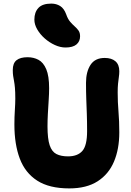

<svg xmlns="http://www.w3.org/2000/svg" viewBox="-20 -1034 729 1067"><path d="M365 13Q254 13 187 -30Q120 -73 90 -152.5Q60 -232 60 -342Q60 -383 62.5 -421Q65 -459 65 -486Q65 -523 63 -545.5Q61 -568 58 -583.5Q55 -599 53 -612.5Q51 -626 51 -645Q51 -683 72 -699.5Q93 -716 133 -716Q167 -716 194 -701.5Q221 -687 237 -649.5Q253 -612 253 -544Q253 -514 250.5 -476.5Q248 -439 246 -401.5Q244 -364 244 -332Q244 -263 256 -227Q268 -191 293.5 -178Q319 -165 358 -165Q411 -165 437.5 -195Q464 -225 464 -305Q464 -359 462.5 -400.5Q461 -442 459.5 -482.5Q458 -523 458 -574Q458 -635 483 -673.5Q508 -712 562 -712Q600 -712 621.5 -693.5Q643 -675 643 -638Q643 -622 640.5 -605.5Q638 -589 636 -569Q634 -549 634 -520Q634 -466 638.5 -413.5Q643 -361 643 -298Q643 -206 613.5 -136Q584 -66 522.5 -26.5Q461 13 365 13ZM344 -770Q315 -770 284.5 -784Q254 -798 228.5 -820.5Q203 -843 187 -870.5Q171 -898 171 -925Q171 -966 193.5 -990Q216 -1014 265 -1014Q293 -1014 314.5 -1000.5Q336 -987 348 -954Q357 -928 370 -913Q383 -898 395.5 -887Q408 -876 416.5 -864Q425 -852 425 -832Q425 -804 405 -787Q385 -770 344 -770Z"/></svg>

Font: Shantell Sans ExtraBold
Style: Regular
Weight: 800
Designer: Stephen Nixon, Anya Danilova, Shantell Martin
Foundry: Arrow Type
Version: Version 1.011;[c5ecc13dd]